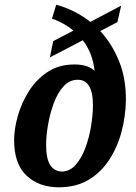

<svg xmlns="http://www.w3.org/2000/svg" viewBox="-20 -786 578 816"><path d="M230 10Q146 10 93 -39.5Q40 -89 40 -190Q40 -237 55.5 -292.5Q71 -348 102.5 -398Q134 -448 182 -480Q230 -512 296 -512Q354 -512 382 -485Q374 -560 332 -615L192 -542L206 -611L292 -656Q254 -688 201 -707L219 -766Q299 -744 364 -693L495 -762L479 -692L406 -654Q456 -600 486 -526Q516 -452 515 -360Q514 -292 496.5 -226Q479 -160 444 -106.5Q409 -53 356 -21.5Q303 10 230 10ZM242 -57Q277 -57 302.5 -86.5Q328 -116 344 -160.5Q360 -205 367.5 -253Q375 -301 375 -338Q375 -394 358.5 -420.5Q342 -447 311 -447Q275 -447 249.5 -418.5Q224 -390 208 -346Q192 -302 184 -255Q176 -208 176 -171Q176 -111 193.5 -84.5Q211 -58 242 -57Z"/></svg>

Font: Noto Serif Condensed
Style: Bold Italic
Weight: 700
Width: 3
Italic angle: -12°
Designer: Monotype Design Team
Foundry: Monotype Imaging Inc.
Version: Version 2.014